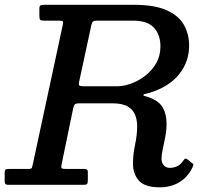

<svg xmlns="http://www.w3.org/2000/svg" viewBox="-58 -770 872 800"><path d="M744 -72.5Q748.5 -82.5 747.5 -85.2Q746.5 -88 738.5 -93.5L725.5 -104.5Q717 -110 714 -109.2Q711 -108.5 706 -101Q693.5 -82.5 678.2 -76.5Q663 -70.5 649.5 -70.5Q633.5 -70.5 624.2 -81.5Q615 -92.5 615 -107.5Q615 -125 620.2 -149Q625.5 -173 630.8 -200.2Q636 -227.5 636 -254.5Q636 -291.5 621.8 -319Q607.5 -346.5 569 -362Q554.5 -368 547 -369.2Q539.5 -370.5 539.5 -374Q539.5 -377.5 547.2 -378.8Q555 -380 569 -384.5Q647.5 -409.5 688.8 -461.2Q730 -513 730 -580Q730 -628 708.2 -666.5Q686.5 -705 636 -727.5Q585.5 -750 499 -750H128Q115 -750 110.5 -747.5Q106 -745 106 -732V-705Q106 -692 109 -688Q112 -684 125 -684H187.5Q201.5 -684 203.8 -681Q206 -678 203.5 -666L79 -87Q76.5 -75 74.8 -70.5Q73 -66 57.5 -66H-21.5Q-32.5 -66 -35.5 -62.8Q-38.5 -59.5 -38.5 -48.5V-15Q-38.5 -6.5 -35.5 -3.2Q-32.5 0 -24.5 0H290.5Q303 0 305.5 -4.2Q308 -8.5 308 -21V-52Q308 -61.5 303.8 -63.8Q299.5 -66 291 -66H215.5Q201 -66 198.5 -69.8Q196 -73.5 198.5 -84.5L247.5 -321.5Q250 -332 254.8 -335.8Q259.5 -339.5 272 -339.5H410.5Q452 -339.5 474.2 -326.2Q496.5 -313 505 -291.5Q513.5 -270 513.5 -244.5Q513.5 -208 504.8 -167Q496 -126 496 -88.5Q496 -45.5 520.5 -17.5Q545 10.5 609 10.5Q640 10.5 666.2 0.5Q692.5 -9.5 712.2 -28.2Q732 -47 744 -72.5ZM294 -410.5Q276.5 -410.5 272.8 -413.5Q269 -416.5 272 -430.5L322.5 -665Q325 -676.5 329.5 -680.2Q334 -684 347 -684H496Q556.5 -684 583.5 -654.5Q610.5 -625 610.5 -576.5Q610.5 -538 593.2 -507.5Q576 -477 548.2 -455.2Q520.5 -433.5 489 -422Q457.5 -410.5 429 -410.5Z"/></svg>

Font: Besley Medium
Style: Italic
Weight: 500
Italic angle: -13°
Designer: Owen Earl
Foundry: indestructible type*
Version: Version 2.001